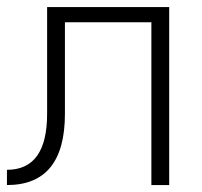

<svg xmlns="http://www.w3.org/2000/svg" viewBox="-20 -533 581 553"><path d="M0 -43.9Q115.7 -43.9 115.7 -205.1V-512.7H467.3V0H416V-468.8H167V-205.1Q167 0 0 0Z"/></svg>

Font: Sansation Light
Style: Light
Weight: 300
Designer: Bernd Montag
Version: Version 1.301